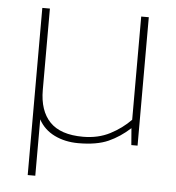

<svg xmlns="http://www.w3.org/2000/svg" viewBox="-48 -519 648 706"><g transform="rotate(5 276.5 -165.5)"><path d="M80 143V-474H108V-174Q108 -97 147.5 -56Q187 -15 270 -15Q326 -15 369.5 -37.5Q413 -60 445 -93V-474H473V0H450L445 -62Q408 -28 365.5 -9Q323 10 255 10Q206 10 167 -9Q128 -28 108 -65V143Z"/></g></svg>

Font: Kanit Thin
Style: Regular
Weight: 250
Designer: Katatrad Team
Foundry: CadsonDemak
Version: Version 2.000; ttfautohint (v1.8.3)